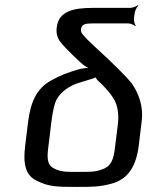

<svg xmlns="http://www.w3.org/2000/svg" viewBox="-20 -724 606 754"><path d="M342 -632H484C493 -632 507 -626 511 -621L513 -623C509 -628 505 -643 506 -652L509 -673C510 -682 518 -697 523 -702L521 -704C516 -699 500 -693 491 -693H343C269 -693 210 -680 203 -617C200 -596 204 -578 215 -562C223 -551 248 -523 295 -480C306 -468 327 -455 340 -453L341 -457C328 -459 303 -456 286 -451C244 -438 218 -429 179 -407C124 -376 100 -324 90 -243L79 -153C70 -82 79 -35 125 -14C172 10 206 10 282 10C343 10 371 10 419 -3C484 -21 515 -72 525 -153L537 -253C542 -302 529 -350 498 -396C478 -421 430 -470 352 -541C330 -561 316 -576 308 -585C300 -594 297 -601 298 -608C300 -630 317 -632 342 -632ZM431 -140C426 -100 417 -74 389 -62C357 -48 336 -49 289 -49C242 -49 221 -48 193 -62C167 -74 164 -100 169 -140L182 -247C186 -278 191 -303 197 -321C209 -356 244 -381 276 -394C290 -399 313 -406 343 -415C347 -416 358 -420 358 -423L354 -424C354 -421 360 -413 362 -410C396 -379 419 -351 431 -328C443 -303 447 -272 443 -237L431 -140Z"/></svg>

Font: Gamestation Storm Oblique 
Style: Italic
Weight: 400
Designer: Jonas Hecksher
Foundry: Jonas Hecksher, Playtypeª, e-types AS
Version: Version 1.003